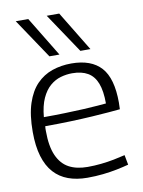

<svg xmlns="http://www.w3.org/2000/svg" viewBox="-89 -851 686 922"><g transform="rotate(-10 254.0 -390.0)"><path d="M262 10Q210 10 169 -5Q128 -20 99.5 -51.5Q71 -83 56 -133Q41 -183 41 -252Q41 -335 59.5 -391Q78 -447 110.5 -480.5Q143 -514 186.5 -529Q230 -544 280 -544Q377 -544 425 -491Q473 -438 473 -319Q473 -313 472.5 -303.5Q472 -294 472 -287Q453 -285 417.5 -282Q382 -279 334 -276Q286 -273 228 -271Q170 -269 105 -269Q104 -263 104 -257.5Q104 -252 104 -245Q104 -171 124 -126Q144 -81 181 -61Q218 -41 272 -41Q305 -41 338 -44.5Q371 -48 401.5 -54Q432 -60 456 -66L465 -18Q439 -11 407 -4.5Q375 2 338.5 6Q302 10 262 10ZM106 -313Q160 -313 209.5 -314.5Q259 -316 300.5 -318Q342 -320 370.5 -322.5Q399 -325 411 -326Q411 -387 396.5 -424.5Q382 -462 352 -479.5Q322 -497 276 -497Q248 -497 220 -489Q192 -481 168 -460.5Q144 -440 127.5 -404Q111 -368 106 -313ZM183 -596 53 -790H114L232 -596ZM334 -596 204 -790H265L383 -596Z"/></g></svg>

Font: Georama ExtraCondensed Thin Light
Style: Regular
Weight: 300
Version: Version 1.001